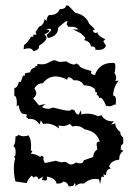

<svg xmlns="http://www.w3.org/2000/svg" viewBox="-20 -659 484 690"><path d="M249.5 11.2 251.5 4.4Q251.5 0.5 247.1 0.5L245.1 1L246.1 3.9Q246.1 10.7 226.1 10.7Q223.6 -4.4 207 -6.8Q204.1 1 183.6 1Q179.2 -19.5 147.9 -24.4L149.4 -17.1Q149.4 -10.3 141.6 -10.3L130.9 -12.2L134.3 -24.4L118.2 -14.6Q115.2 -24.9 109.4 -24.9Q105 -24.9 100.1 -20.5L94.7 -28.3Q82.5 -19 75.7 -1L35.6 -6.8Q29.8 -29.8 29.8 -51.3Q29.8 -75.2 34.7 -89.4L30.8 -96.7L35.6 -100.6L36.1 -112.3Q36.1 -130.9 29.3 -131.8V-137.7Q35.6 -141.1 35.6 -168.9Q42.5 -168.9 46.4 -174.8Q54.7 -169.4 64.5 -169.4Q75.7 -169.4 82 -172.9Q91.8 -160.2 91.8 -135.3L90.8 -118.2L96.7 -116.2L90.8 -106.4Q107.4 -106.4 124.5 -95.2L129.9 -99.6L137.2 -94.7L135.7 -88.9Q135.7 -82 141.6 -73.2L179.7 -81.1L200.2 -75.7L211.9 -77.1Q218.8 -77.1 223.9 -72.5Q229 -67.9 235.8 -67.9Q243.2 -67.9 253.4 -75.2Q259.8 -71.8 267.6 -71.8Q278.3 -71.8 281.2 -83L314.9 -94.7Q314.9 -111.8 329.6 -122.1L327.1 -138.7Q327.1 -149.9 334.5 -149.9L338.4 -149.4Q328.6 -187 283.2 -194.3Q271.5 -206.1 254.9 -206.1Q244.1 -206.1 240.7 -204.1L230.5 -213.9Q219.7 -206.1 205.1 -206.1L189.9 -208L192.4 -197.3Q170.4 -214.8 147.5 -214.8L135.3 -213.9L126.5 -226.1L122.1 -211.4Q109.4 -231.9 87.9 -231.9L82 -231.4L73.7 -239.3L77.6 -247.1L59.1 -251Q49.3 -260.7 46.9 -281.7L40 -276.4L40.5 -289.1Q40.5 -312.5 31.2 -315.4L31.7 -342.8Q42.5 -342.8 48.3 -366.2L54.2 -363.8L63 -387.7L66.9 -386.7Q69.8 -386.7 69.8 -391.1L69.3 -395.5L88.4 -399.4Q90.3 -413.1 107.4 -417L106 -422.4L110.8 -420.9Q114.7 -420.9 114.7 -425.8L114.3 -429.2L129.9 -427.7Q143.6 -427.7 156.5 -435.1Q169.4 -442.4 174.3 -442.4Q179.7 -442.4 184.8 -439.5Q189.9 -436.5 199.7 -436.5L217.8 -438.5Q236.3 -427.2 245.1 -427.2Q251 -427.2 253.4 -431.2L264.2 -425.3Q264.2 -414.6 308.6 -403.8L307.1 -398.4Q307.1 -391.1 321.3 -389.6Q335.9 -433.1 384.8 -433.1Q393.1 -433.1 393.8 -429Q394.5 -424.8 394.5 -419.4Q394.5 -404.8 391.1 -397.5Q397.5 -388.2 397.5 -379.4Q397.5 -373 394 -368.2L406.2 -369.1Q386.7 -343.8 386.7 -315.4Q397 -315.4 397 -297.4L395.5 -282.2L389.2 -283.2Q383.8 -277.3 372.6 -277.3L361.3 -278.3Q349.6 -308.1 339.8 -308.1L335.9 -306.6Q335.9 -316.4 327.6 -317.4L328.6 -323.7Q328.6 -328.1 326.2 -328.1L323.2 -327.1L321.3 -338.9Q306.2 -352.5 281.2 -352.5Q272 -370.6 250.5 -370.6L245.1 -370.1Q233.9 -381.3 228 -381.3Q222.2 -381.3 221.7 -372.6Q198.7 -384.3 180.2 -384.3Q152.8 -384.3 133.8 -359.9Q113.8 -359.9 103.5 -340.8Q110.4 -331.1 110.4 -324.2Q110.4 -314 99.1 -305.7L120.1 -280.3L143.1 -285.6L130.9 -274.4Q141.6 -268.1 152.8 -268.1Q161.1 -268.1 170.9 -272.5Q214.4 -261.2 225.6 -261.2Q236.3 -261.2 237.3 -266.6L247.1 -262.7Q253.9 -247.1 262.7 -247.1L271 -262.7L272.5 -247.1Q278.8 -250.5 292 -250.5Q314 -250.5 332.5 -241.2L344.7 -245.1Q356.9 -223.1 383.8 -223.1L390.1 -223.6L378.9 -211.9L394.5 -215.3Q394.5 -197.8 412.1 -184.6Q412.1 -171.4 422.9 -165V-143.6L415.5 -136.2L413.6 -122.1L423.3 -116.7Q408.2 -107.4 408.2 -85Q378.4 -82.5 372.1 -59.6L378.9 -53.7Q361.3 -51.3 360.8 -30.3L351.1 -32.2L354 -22.9L344.7 -24.4L339.8 2.4L335.9 -14.6L322.3 -16.1Q299.8 -16.1 281.2 1L273.9 0Q262.2 0 249.5 11.2ZM217.3 -639.2H225.6L250 -613.3Q289.6 -604.5 300.3 -573.7Q320.3 -556.6 320.3 -552.2Q320.3 -550.3 316.9 -550.3L313 -550.8Q316.4 -540.5 323.2 -540.5L330.1 -542.5Q331.5 -529.8 358.4 -518.1L351.1 -510.7L360.8 -494.6Q355 -479.5 333.5 -479.5L321.8 -480.5L322.8 -484.4Q322.8 -491.7 306.6 -492.7Q305.2 -508.8 282.7 -515.1L287.1 -523.4L270 -539.6L241.7 -553.7L261.7 -552.7Q254.9 -563 236.3 -563L225.6 -562.5L219.2 -571.8L222.7 -581.5L221.2 -583.5Q215.3 -583.5 189.5 -559.6Q188 -527.8 151.9 -522.5L147.5 -533.7Q163.6 -546.9 163.6 -552.2Q163.6 -555.7 156.7 -555.7L143.6 -553.7Q157.2 -552.2 157.2 -548.3Q157.2 -543 139.2 -535.2Q147 -530.3 147 -523.4Q147 -511.2 119.6 -494.1L120.1 -490.7Q120.1 -479.5 100.1 -475.1Q95.7 -485.4 83 -485.4Q74.7 -485.4 64.9 -481.9L66.4 -496.6Q81.5 -508.8 91.3 -526.9H99.1L99.6 -534.2L111.3 -534.7L107.9 -543.9L120.6 -563.5Q136.7 -567.9 140.1 -590.3L147.5 -583.5V-586.4Q147.5 -596.2 156.2 -605H161.1Q185.5 -605 194.8 -626Q216.3 -626.5 217.3 -639.2Z"/></svg>

Font: Truetypewriter PolyglOTT
Style: Regular
Weight: 400
Designer: Sergey Beatoff a.k.a. Sam_T
Version: Version 3.76